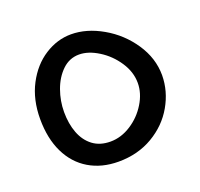

<svg xmlns="http://www.w3.org/2000/svg" viewBox="-101 -655 801 768"><g transform="rotate(-20 300.0 -271.0)"><path d="M42.5 -266.5Q42.5 -349 75.5 -412Q108.5 -475 161.8 -509Q215 -543 274 -543Q340 -543 407.2 -504.5Q474.5 -466 517.8 -401.5Q561 -337 561 -264.5Q560.5 -197 525.5 -135.8Q490.5 -74.5 426.5 -36.8Q362.5 1 280 1Q208.5 1 154.8 -31Q101 -63 71.8 -123.2Q42.5 -183.5 42.5 -266.5ZM459 -269Q459 -316 430.2 -359.2Q401.5 -402.5 358.5 -429.2Q315.5 -456 276.5 -456Q235.5 -456 205 -426.8Q174.5 -397.5 158.2 -352.2Q142 -307 142 -260Q142 -210 157 -170.5Q172 -131 202.2 -108.2Q232.5 -85.5 277 -85.5Q322.5 -85.5 364.8 -112.8Q407 -140 433 -182.8Q459 -225.5 459 -269Z"/></g></svg>

Font: JuliaMono Medium
Style: Regular
Weight: 500
Monospace: yes
Designer: cormullion
Foundry: corm
Version: Version 0.054; ttfautohint (v1.8.4)